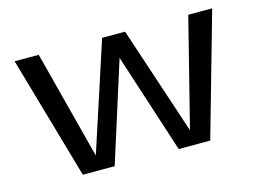

<svg xmlns="http://www.w3.org/2000/svg" viewBox="-83 -738 1212 888"><g transform="rotate(-15 523.0 -294.0)"><path d="M213.5 0H366L517.5 -478L672.5 0H823.5L990.5 -588.5H876L746 -73H744.5L573.5 -588.5H463.5L295 -72H294L160 -588.5H44.5Z"/></g></svg>

Font: Anybody Expanded
Style: Regular
Weight: 400
Width: 7
Version: Version 1.113;gftools[0.9.25]